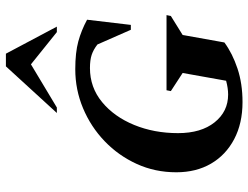

<svg xmlns="http://www.w3.org/2000/svg" viewBox="-118 -734 862 667"><g transform="rotate(-90 313.5 -401.0)"><path d="M292 10Q218 10 163 -19Q108 -48 78 -99.5Q48 -151 48 -220Q48 -294 77 -357.5Q106 -421 156 -469Q206 -517 270.5 -544Q335 -571 406 -571Q464 -571 502.5 -560.5Q541 -550 578 -530L560 -378H543L492 -494Q474 -508 456 -514Q438 -520 410 -520Q343 -520 292 -478Q241 -436 212.5 -366.5Q184 -297 184 -214Q184 -134 221.5 -87Q259 -40 318 -40Q340 -40 366 -47L393 -198L330 -239L333 -254H594L591 -239L525 -198L499 -53Q461 -25 408.5 -7.5Q356 10 292 10ZM254 -635 416 -812H460L554 -635H535L423 -725L273 -635Z"/></g></svg>

Font: Spectral SC
Style: Bold Italic
Weight: 700
Italic angle: -10°
Designer: Jean-Baptiste Levee
Foundry: Production Type
Version: Version 2.001